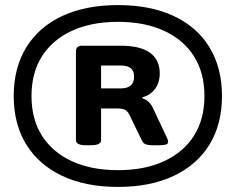

<svg xmlns="http://www.w3.org/2000/svg" viewBox="-20 -728 928 756"><path d="M445 8Q317 8 225 -35.5Q133 -79 83.5 -159Q34 -239 34 -350Q34 -461 83.5 -541.5Q133 -622 225 -665Q317 -708 445 -708Q572 -708 664 -665Q756 -622 805 -541.5Q854 -461 854 -350Q854 -239 805 -159Q756 -79 664 -35.5Q572 8 445 8ZM445 -58Q550 -58 626.5 -93.5Q703 -129 744 -194Q785 -259 785 -350Q785 -441 744 -506Q703 -571 626.5 -606.5Q550 -642 445 -642Q339 -642 262.5 -606.5Q186 -571 145 -506Q104 -441 104 -350Q104 -259 145 -194Q186 -129 262.5 -93.5Q339 -58 445 -58ZM319 -156Q279 -156 279 -176V-524Q279 -548 302 -548H455Q533 -548 571 -520Q609 -492 609 -439Q609 -403 590.5 -378Q572 -353 541 -345V-341Q570 -331 583 -301L638 -184Q641 -178 641.5 -174.5Q642 -171 642 -169Q642 -161 632 -158.5Q622 -156 604 -156H581Q565 -156 554.5 -159.5Q544 -163 538 -176L492 -271Q485 -287 475 -294Q465 -301 438 -301H378V-176Q378 -156 337 -156ZM378 -380H456Q508 -380 508 -427Q508 -470 456 -470H378Z"/></svg>

Font: Asap Expanded ExtraBold
Style: Regular
Weight: 800
Width: 7
Designer: Pablo Cosgaya
Foundry: Omnibus-Type
Version: Version 3.001; ttfautohint (v1.8.4.7-5d5b)